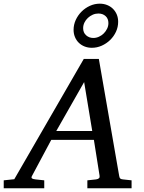

<svg xmlns="http://www.w3.org/2000/svg" viewBox="-73 -1000 766 1020"><path d="M374 -564 226.1 -304.2H417ZM391.1 0V-42L437 -46.9Q459 -49.8 456.1 -65.9L425.8 -256.8H199.2L97.2 -65.9Q91.8 -56.2 96.9 -52.2Q102.1 -48.3 116.2 -46.9L162.1 -42V0H-53.2V-42L2.9 -47.9L372.1 -687H452.1L560.1 -65.9Q561.5 -56.2 565.4 -52Q569.3 -47.9 580.1 -46.9L626 -42V0ZM502.9 -877.4Q502.9 -900.9 487.8 -914.6Q472.7 -928.2 449.7 -928.2Q434.1 -928.2 419.7 -921.9Q405.3 -915.5 393.8 -904.8Q382.3 -894 375.5 -879.9Q368.7 -865.7 368.7 -850.1Q368.7 -826.7 384.5 -812.5Q400.4 -798.3 422.9 -798.3Q438 -798.3 452.6 -804.9Q467.3 -811.5 478.3 -822.5Q489.3 -833.5 496.1 -847.7Q502.9 -861.8 502.9 -877.4ZM415 -746.1Q394 -746.1 376.2 -753.2Q358.4 -760.3 345.5 -772.9Q332.5 -785.6 325.2 -803.2Q317.9 -820.8 317.9 -841.3Q317.9 -868.7 329.3 -893.8Q340.8 -918.9 360.1 -938.2Q379.4 -957.5 404.5 -969Q429.7 -980.5 457 -980.5Q478 -980.5 495.8 -973.4Q513.7 -966.3 526.9 -953.4Q540 -940.4 547.4 -922.9Q554.7 -905.3 554.7 -884.3Q554.7 -856.4 543.2 -831.5Q531.7 -806.6 512.2 -787.6Q492.7 -768.6 467.5 -757.3Q442.4 -746.1 415 -746.1Z"/></svg>

Font: Charis SIL Phon
Style: Italic
Weight: 400
Italic angle: -11°
Foundry: SIL International
Version: Version 5.000